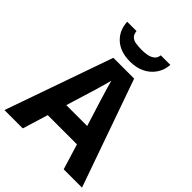

<svg xmlns="http://www.w3.org/2000/svg" viewBox="-259 -1074 1208 1208"><g transform="rotate(45 345.0 -469.5)"><path d="M527 0 475 -170H215L163 0H0L252 -717H437L690 0ZM387 -463Q382 -480 374 -506Q366 -532 358 -559Q350 -586 345 -606Q340 -586 331.5 -556.5Q323 -527 315.5 -500.5Q308 -474 304 -463L253 -297H439ZM537 -939Q534 -891 508.5 -853.5Q483 -816 441 -795Q399 -774 343 -774Q257 -774 207 -819Q157 -864 153 -939H236Q239 -911 253.5 -898Q268 -885 292 -881.5Q316 -878 344 -878Q368 -878 391.5 -882.5Q415 -887 432 -900Q449 -913 452 -939Z"/></g></svg>

Font: Noto Sans Tamil
Style: Regular
Weight: 400
Designer: Jelle Bosma - Monotype Design Team
Foundry: Monotype Imaging Inc.
Version: Version 2.003